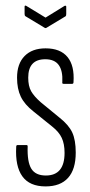

<svg xmlns="http://www.w3.org/2000/svg" viewBox="-20 -661 323 687"><path d="M143 6Q86 6 60 -30Q34 -66 38 -136Q38 -142 43 -142H75Q79 -142 79 -137Q77 -82 92 -57.5Q107 -33 144 -33Q211 -33 211 -114Q211 -146 201 -167.5Q191 -189 167 -208L100 -262Q68 -287 54.5 -315Q41 -343 41 -383Q41 -433 68 -460.5Q95 -488 143 -488Q196 -488 221.5 -457Q247 -426 243 -367Q243 -361 238 -361H207Q206 -361 204 -362Q202 -363 203 -368Q205 -408 190 -428.5Q175 -449 142 -449Q81 -449 81 -383Q81 -353 91.5 -334.5Q102 -316 126 -295L193 -240Q226 -214 238.5 -187Q251 -160 251 -115Q251 -55 223.5 -24.5Q196 6 143 6ZM139 -562 71 -603Q68 -605 68 -611V-637Q68 -643 74 -640L143 -598L211 -640Q217 -642 217 -637V-611Q217 -605 215 -603L147 -562Q143 -559 139 -562Z"/></svg>

Font: Sofia Sans Extra Condensed Light
Style: Regular
Weight: 300
Designer: Botio Nikoltchev, Ani Petrova
Foundry: lettersoup
Version: Version 4.101